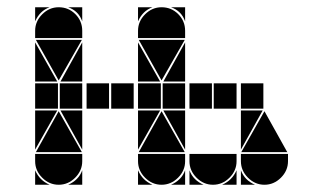

<svg xmlns="http://www.w3.org/2000/svg" viewBox="-20 -512 892 530"><path d="M142 -492Q169 -492 188 -473Q207 -454 207 -427V-407H77V-427Q77 -453 96.5 -472.5Q116 -492 142 -492ZM426 -492Q453 -492 472 -473Q491 -454 491 -427V-407H361V-427Q361 -453 380.5 -472.5Q400 -492 426 -492ZM426 -2Q400 -2 380.5 -21.5Q361 -41 361 -67V-87H491V-67Q491 -41 471.5 -21.5Q452 -2 426 -2ZM142 -2Q116 -2 96.5 -21.5Q77 -41 77 -67V-87H207V-67Q207 -41 187.5 -21.5Q168 -2 142 -2ZM363 -92 426 -205 490 -92ZM79 -92 142 -205 206 -92ZM206 -402 142 -290 79 -402ZM490 -402 426 -290 363 -402ZM424 -212H361V-282H424ZM140 -212H77V-282H140ZM491 -212H429V-282H491ZM207 -212H145V-282H207ZM77 -287V-395L138 -287ZM361 -287V-395L422 -287ZM361 -207H422L361 -99ZM77 -207H138L77 -99ZM207 -287H147L207 -395ZM491 -207V-99L431 -207ZM207 -207V-99L147 -207ZM491 -287H431L491 -395ZM77 -42Q89 -14 117 -2H77ZM168 -2Q182 -8 192 -18Q202 -28 207 -42V-2ZM77 -492H117Q103 -487 93 -477Q83 -467 77 -453ZM452 -2Q466 -8 476 -18Q486 -28 491 -42V-2ZM491 -492V-453Q481 -482 452 -492ZM207 -492V-453Q197 -482 168 -492ZM361 -42Q373 -14 401 -2H361ZM349 -212H287V-282H349ZM281 -212H219V-282H281ZM645 -2V-42Q650 -28 660 -18Q670 -8 684 -2ZM503 -2V-42Q508 -28 518 -18Q528 -8 542 -2ZM633 -2H593Q621 -14 633 -42ZM705 -207 645 -99V-207ZM503 -282H565V-212H503ZM645 -282H707V-212H645ZM570 -282H633V-212H570ZM646 -92 710 -205 773 -92ZM568 -2Q542 -2 522.5 -21.5Q503 -41 503 -67V-87H633V-67Q633 -41 613.5 -21.5Q594 -2 568 -2ZM710 -2Q684 -2 664.5 -21.5Q645 -41 645 -67V-87H775V-67Q775 -41 755.5 -21.5Q736 -2 710 -2ZM361 -492H401Q387 -487 377 -477Q367 -467 361 -453Z"/></svg>

Font: CAT DyFa
Style: Regular
Weight: 400
Designer: Peter Wiegel
Foundry: Peter Wiegel
Version: Version 1.001; ttfautohint (v1.3)